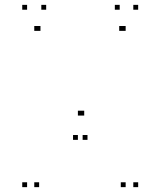

<svg xmlns="http://www.w3.org/2000/svg" viewBox="-20 -760 660 790"><path d="M91.5 10V-10H71.5V10ZM141 10V-10H121V10ZM141 -633V-653H121V-633ZM146.5 -633V-653H126.5V-633ZM300.5 -184.5V-204.5H280.5V-184.5ZM340 -184.5V-204.5H320V-184.5ZM490.5 -633V-653H470.5V-633ZM497 -633V-653H477V-633ZM497 10V-10H477V10ZM548.5 10V-10H528.5V10ZM548.5 -720V-740H528.5V-720ZM472.5 -720V-740H452.5V-720ZM326.5 -284.5V-304.5H306.5V-284.5ZM320.5 -284.5V-304.5H300.5V-284.5ZM170 -720V-740H150V-720ZM91.5 -720V-740H71.5V-720Z"/></svg>

Font: Monaspace Neon Dots Var
Style: Regular
Weight: 400
Designer: Riley Cran and the Lettermatic Team
Version: Version 1.100 (Monaspace Neon Dots)